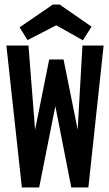

<svg xmlns="http://www.w3.org/2000/svg" viewBox="-20 -823 478 843"><path d="M76 0 8 -623H105L134 -253L196 -562H259L321 -254L342 -623H435L368 0H293L223 -357L152 0ZM101 -647 66 -703 212 -803H242L382 -706L344 -646L227 -712Z"/></svg>

Font: Inconsolata SemiCondensed ExtraBold
Style: Regular
Weight: 800
Width: 4
Monospace: yes
Designer: Raph Levien, Cyreal, Brenton Simpson
Foundry: Raph Levien, Cyreal, Google
Version: Version 3.100; ttfautohint (v1.8.4.7-5d5b)